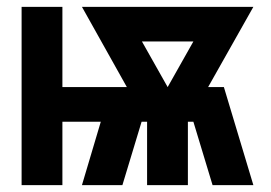

<svg xmlns="http://www.w3.org/2000/svg" viewBox="-20 -540 790 560"><path d="M43 0V-520H162V-286H350L219 -520H719L587 -286H633L719 0H600L544 -185H528V0H409V-185H393L337 0H219L274 -185H162V0ZM469 -286 544 -419H394Z"/></svg>

Font: Zed Sans Extended
Style: Bold
Weight: 700
Width: 7
Designer: Belleve Invis
Foundry: Belleve Invis
Version: Version 1.0.0; ttfautohint (v1.8.4)